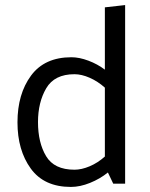

<svg xmlns="http://www.w3.org/2000/svg" viewBox="-20 -725 594 758"><path d="M274 -432Q195 -432 162.5 -376.5Q130 -321 130 -243Q130 -162 162 -108.5Q194 -55 274 -55Q302 -55 334 -68.5Q366 -82 394 -107V-379Q366 -404 334 -418Q302 -432 274 -432ZM474 -705V0H427L406 -44Q375 -19 335.5 -3Q296 13 260 13Q154 13 101.5 -59.5Q49 -132 49 -242Q49 -354 102.5 -426.5Q156 -499 262 -499Q293 -499 329 -485.5Q365 -472 394 -450V-696Z"/></svg>

Font: Palanquin
Style: Regular
Weight: 400
Designer: Pria Ravichandran
Version: Version 1.0.4